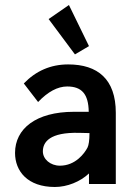

<svg xmlns="http://www.w3.org/2000/svg" viewBox="-20 -734 540 766"><path d="M132 -327C171 -368 210 -389 248 -389C306 -389 333 -359 334 -288H275C123 -288 40 -220 40 -124C40 -51 90 12 199 12C248 12 300 -9 335 -42V0H442V-284C442 -418 370 -477 252 -477C182 -477 123 -451 75 -401ZM337 -203C337 -174 334 -155 329 -145C317 -122 281 -73 219 -73C181 -73 151 -99 151 -130C151 -167 178 -207 296 -204L337 -203ZM335 -550 279 -517 174 -658 255 -714Z"/></svg>

Font: Inconsolata
Style: Bold
Weight: 700
Monospace: yes
Designer: Raph Levien, Kirill Tkachev(cyreal.org)
Foundry: Raph Levien, Kirill Tkachev(cyreal.org)
Version: Version 1.014